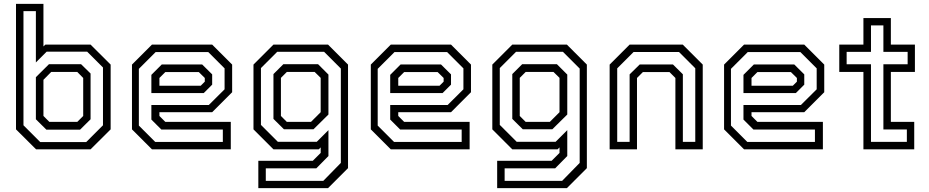

<svg xmlns="http://www.w3.org/2000/svg" viewBox="-20 -770 4792 990"><path d="M166 0 62.5 -103V-750H204V-530.5L214 -540H447L550.5 -437V-103L447 0ZM219 -101.5 165 -155V-372L232.5 -439H398L447 -391V-155L393 -101.5ZM234.5 -141.5H378.5L409 -172V-368L378.5 -399H244L204 -358.5V-172ZM187.5 -37.5H424.5L511 -124V-422L429.5 -503.5H220.5L165 -448V-712.5H101V-124Z M1074 -540 1177 -437V-294.5L1074 -191.5H802V-172L832.5 -141.5H1170V0H763.5L660.5 -103V-437L763.5 -540ZM1022.5 -437.5 1074 -386.5V-333.5L1030.5 -290H760.5V-384L814 -437.5ZM1054 -501.5H782.5L696 -415V-122.5L780.5 -38H1129V-102H812L760.5 -153.5V-228.5H1056.5L1138 -309.5V-417.5ZM1005 -398.5H832.5L802 -368V-328H1015L1036 -349V-368Z M1312 200V59H1593L1633.5 18.5V-10L1623.5 0H1390L1287 -103V-437L1390 -540H1671.5L1774.5 -437V97L1671.5 200ZM1350.5 162.5H1647L1737.5 70V-416.5L1651 -503H1409.5L1325.5 -419V-126L1412.5 -39H1613.5L1673.5 -99V34.5L1611 98H1350.5ZM1444 -103.5 1390 -157V-388L1441 -439H1620L1673.5 -385.5V-179.5L1596.5 -103.5ZM1459 -141.5H1583.5L1633.5 -191.5V-368.5L1602.5 -399H1459L1428.5 -368.5V-172Z M2305.5 -540 2408.5 -437V-294.5L2305.5 -191.5H2033.5V-172L2064 -141.5H2401.5V0H1995L1892 -103V-437L1995 -540ZM2254 -437.5 2305.5 -386.5V-333.5L2262 -290H1992V-384L2045.5 -437.5ZM2285.5 -501.5H2014L1927.5 -415V-122.5L2012 -38H2360.5V-102H2043.5L1992 -153.5V-228.5H2288L2369.5 -309.5V-417.5ZM2236.5 -398.5H2064L2033.5 -368V-328H2246.5L2267.5 -349V-368Z M2543.5 200V59H2824.5L2865 18.5V-10L2855 0H2621.5L2518.5 -103V-437L2621.5 -540H2903L3006 -437V97L2903 200ZM2582 162.5H2878.5L2969 70V-416.5L2882.5 -503H2641L2557 -419V-126L2644 -39H2845L2905 -99V34.5L2842.5 98H2582ZM2675.5 -103.5 2621.5 -157V-388L2672.5 -439H2851.5L2905 -385.5V-179.5L2828 -103.5ZM2690.5 -141.5H2815L2865 -191.5V-368.5L2834 -399H2690.5L2660 -368.5V-172Z M3123.5 0V-437L3226.5 -540H3500.5L3603.5 -437V0H3462.5V-368L3432 -398.5H3295L3264.5 -368V0ZM3162.5 -38.5H3226.5V-386.5L3278.5 -437.5H3450L3501 -387V-38.5H3565V-418L3481 -502H3247L3162.5 -417.5Z M4127 -540 4230 -437V-294.5L4127 -191.5H3855V-172L3885.5 -141.5H4223V0H3816.5L3713.5 -103V-437L3816.5 -540ZM4075.5 -437.5 4127 -386.5V-333.5L4083.5 -290H3813.5V-384L3867 -437.5ZM4107 -501.5H3835.5L3749 -415V-122.5L3833.5 -38H4182V-102H3865L3813.5 -153.5V-228.5H4109.5L4191 -309.5V-417.5ZM4058 -398.5H3885.5L3855 -368V-328H4068L4089 -349V-368Z M4432 0V-399H4307.5V-540H4432V-677H4573.5V-540H4697.5V-399H4573.5V-141.5H4694V0ZM4471 -38.5H4656V-102.5H4535V-438.5H4660V-502.5H4535V-639H4471V-502.5H4345.5V-438.5H4471Z"/></svg>

Font: Tourney
Style: Regular
Weight: 400
Designer: Tyler Finck
Foundry: Etcetera Type Co
Version: Version 1.015